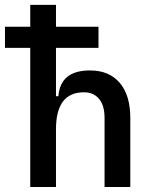

<svg xmlns="http://www.w3.org/2000/svg" viewBox="-20 -752 626 772"><path d="M400.4 0V-278.3Q400.4 -327.6 378.4 -354.2Q356.4 -380.9 317.4 -380.9Q205.1 -380.9 205.1 -232.4L174.8 -365.2H214.8Q222.7 -468.8 341.8 -468.8Q418.9 -468.8 461.4 -418.9Q503.9 -369.1 503.9 -278.3V0ZM101.6 0V-732.4H205.1V0ZM0 -559.6V-644.5H376V-559.6Z"/></svg>

Font: Cascadia Code
Style: Regular
Weight: 400
Monospace: yes
Designer: Aaron Bell
Foundry: Saja Typeworks
Version: Version 2106.017